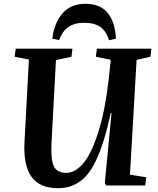

<svg xmlns="http://www.w3.org/2000/svg" viewBox="-20 -968 827 1002"><path d="M585 -766.1 548.8 -757.8Q534.2 -806.6 502.9 -827.9Q471.7 -849.1 418.9 -849.1Q368.2 -849.1 336.4 -826.7Q304.7 -804.2 288.1 -758.8L252.9 -766.1Q263.2 -849.1 306.6 -898.7Q350.1 -948.2 425.8 -948.2Q503.4 -948.2 542.2 -900.1Q581.1 -852.1 585 -766.1ZM692.9 -655.8 658.2 -56.2 743.2 -43 737.8 0H534.2L526.9 -12.2L562 -377.9H558.1Q539.6 -293.9 520.3 -232.7Q501 -171.4 477.3 -123Q453.6 -74.7 425.3 -45.4Q397 -16.1 361.6 -1Q326.2 14.2 282.2 14.2Q187 14.2 144 -46.1Q101.1 -106.4 107.9 -229L130.9 -657.2L56.2 -671.9L62 -713.9H357.9L353 -671.9L272 -654.8L249 -225.1Q244.1 -134.8 261 -100.3Q277.8 -65.9 325.2 -65.9Q360.4 -65.9 391.8 -92.8Q423.3 -119.6 447.3 -165Q471.2 -210.4 491.2 -273.2Q511.2 -335.9 524.7 -404.8Q538.1 -473.6 546.9 -550.8L558.1 -655.8L480 -671.9L485.8 -713.9H770L765.1 -671.9Z"/></svg>

Font: Literata SemiBold
Style: Italic
Weight: 650
Italic angle: -2.39999°
Designer: Latin by Veronika Burian and Jose Scaglione. Greek by Irene Vlachou. Cyrillic by Vera Evstafieva
Foundry: TypeTogether
Version: Version 3.021